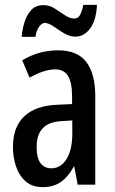

<svg xmlns="http://www.w3.org/2000/svg" viewBox="-20 -756 472 786"><path d="M218 -550Q297 -550 333.5 -502Q370 -454 370 -362V0H298L284 -74H282Q259 -32 229 -11Q199 10 155 10Q112 10 85.5 -13Q59 -36 46 -73.5Q33 -111 33 -154Q33 -236 79 -279.5Q125 -323 211 -327L275 -330V-363Q275 -418 258.5 -445Q242 -472 206 -472Q161 -472 101 -438L71 -509Q138 -550 218 -550ZM231 -260Q130 -255 130 -155Q130 -109 146 -88Q162 -67 190 -67Q229 -67 252.5 -105Q276 -143 276 -210V-263ZM69 -605Q71 -636 80.5 -666Q90 -696 108.5 -715.5Q127 -735 158 -735Q183 -735 204.5 -721Q226 -707 246 -693.5Q266 -680 285 -680Q300 -680 308 -695.5Q316 -711 321 -736H377Q374 -673 349 -639.5Q324 -606 289 -606Q265 -606 242 -620Q219 -634 199 -648Q179 -662 163 -662Q151 -662 140 -646.5Q129 -631 125 -605Z"/></svg>

Font: Noto Sans Gurmukhi ExtraCondensed Medium
Style: Regular
Weight: 500
Width: 2
Designer: Jelle Bosma - Monotype Design Team
Foundry: Monotype Imaging Inc.
Version: Version 2.004; ttfautohint (v1.8.4.7-5d5b)